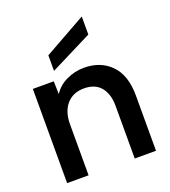

<svg xmlns="http://www.w3.org/2000/svg" viewBox="-137 -850 840 950"><g transform="rotate(-20 283.0 -375.0)"><path d="M53 0V-496H163L165 -428Q190 -467 234 -487.5Q278 -508 326 -508Q413 -508 467 -453Q521 -398 521 -291V0H409V-277Q409 -340 379 -376Q349 -412 291 -412Q233 -412 199.5 -373.5Q166 -335 166 -269V0ZM182 -544V-626L403 -750V-655Z"/></g></svg>

Font: Rethink Sans SemiBold
Style: Regular
Weight: 600
Designer: The Rethink Sans project authors (Hans Thiessen). DM Sans designed by Colophon Foundry.
Foundry: Rethink Communications LLC
Version: Version 1.001